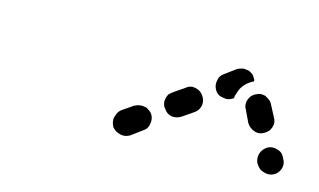

<svg xmlns="http://www.w3.org/2000/svg" viewBox="-38 -635 550 331"><g transform="rotate(15 237.0 -469.5)"><path d="M234 -419Q236 -428 231 -436Q228 -440 224 -442Q221 -445 216 -445Q212 -446 207 -445Q203 -444 199 -442L180 -429Q176 -426 174 -422Q172 -418 171 -414Q170 -410 171 -405Q172 -401 174 -397Q180 -390 189 -388Q198 -386 206 -391L225 -405Q233 -410 234 -419ZM445 -389Q454 -386 462 -390Q470 -394 473 -403Q476 -412 471 -420L470 -422Q466 -431 457 -433Q448 -436 440 -432Q432 -427 429 -419Q426 -410 430 -401L431 -400Q436 -391 445 -389ZM312 -473Q313 -482 308 -489Q303 -497 293 -499Q284 -501 277 -495L258 -482Q254 -479 251 -476Q249 -472 248 -468Q247 -463 248 -459Q249 -454 252 -451Q257 -443 266 -441Q275 -440 283 -445L302 -458Q310 -463 312 -473ZM411 -453Q420 -450 428 -455Q436 -459 439 -468Q442 -477 437 -485L426 -506Q424 -510 421 -512Q417 -515 413 -517Q409 -518 404 -518Q400 -517 396 -515Q388 -511 385 -502Q382 -493 387 -485L397 -464Q402 -456 411 -453ZM344 -495Q334 -496 329 -504Q324 -512 326 -521Q327 -530 335 -535L354 -549Q358 -551 362 -552Q366 -553 371 -552Q375 -552 379 -549Q383 -547 385 -543Q386 -541 387 -540Q388 -538 388 -536Q387 -536 386 -535Q378 -531 372 -524Q366 -517 364 -508Q362 -504 362 -499L360 -498Q353 -493 344 -495Z"/></g></svg>

Font: FRB American Cursive Dashed Extrabold
Style: Bold Italic
Weight: 800
Italic angle: -25°
Version: Version 2.0;Modular Font Editor K font №1